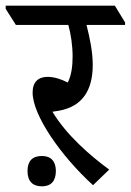

<svg xmlns="http://www.w3.org/2000/svg" viewBox="-59 -643 461 677"><path d="M269 10 326 -45C258 -95 175 -167 126 -249C135 -250 143 -252 151 -253C230 -268 268 -323 268 -414C268 -459 258 -509 246 -555H382V-564L346 -623H-39V-612L-3 -555H182C191 -522 197 -483 197 -444C197 -410 193 -378 180 -352C155 -365 130 -372 109 -372C76 -372 56 -354 56 -317C56 -236 156 -93 269 10ZM89 14C121 14 138 -5 138 -40C138 -74 121 -93 89 -93C55 -93 38 -75 38 -40C38 -4 56 14 89 14Z"/></svg>

Font: Noto Serif Devanagari SemiCondensed
Style: Regular
Weight: 400
Width: 4
Designer: Universal Thirst, Indian Type Foundry and the Monotype Design Team
Foundry: Monotype Imaging Inc.
Version: Version 2.004